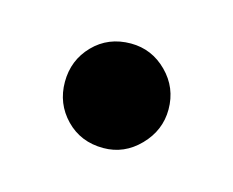

<svg xmlns="http://www.w3.org/2000/svg" viewBox="-37 -160 258 213"><g transform="rotate(15 92.0 -54.0)"><path d="M93 -114Q117 -114 134.5 -96.5Q152 -79 152 -54Q152 -30 134.5 -12Q117 6 93 6Q67 6 50 -11.5Q33 -29 33 -54Q33 -79 50 -96.5Q67 -114 93 -114Z"/></g></svg>

Font: AkaAcidDosis
Style: SemiBold
Weight: 600
Designer: Edgar Tolentino, Pablo Impallari, Igino Marini, Cyberella
Foundry: Edgar Tolentino, Pablo Impallari, Igino Marini, Cyberella
Version: Version 1.007